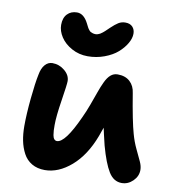

<svg xmlns="http://www.w3.org/2000/svg" viewBox="-88 -913 869 957"><g transform="rotate(10 347.0 -435.0)"><path d="M314 -629.9Q270 -629.9 233.2 -650.1Q196.3 -670.4 176.8 -700.4Q157.2 -730.5 157.2 -761.2Q157.2 -796.9 176 -816.4Q194.8 -835.9 225.1 -835.9Q259.3 -835.9 282.2 -791Q283.7 -788.6 287.8 -780Q292 -771.5 293.7 -768.6Q295.4 -765.6 300 -759.8Q304.7 -753.9 308.6 -751.7Q312.5 -749.5 319.3 -747.3Q326.2 -745.1 334 -745.1Q339.8 -745.1 346.2 -747.3Q352.5 -749.5 356.9 -752Q361.3 -754.4 368.7 -760.3Q376 -766.1 378.9 -769Q381.8 -772 389.9 -779.5Q397.9 -787.1 399.9 -789.1Q420.4 -808.6 436 -818.4Q451.7 -828.1 471.2 -828.1Q494.6 -828.1 507.3 -814.7Q520 -801.3 520 -779.8Q520 -756.8 505.1 -731Q490.2 -705.1 464.4 -682.4Q438.5 -659.7 398.4 -644.8Q358.4 -629.9 314 -629.9ZM202.1 -34.2Q164.1 -34.2 136.2 -50.5Q108.4 -66.9 93 -95.9Q77.6 -125 70.8 -158.9Q64 -192.9 64 -232.9Q64 -293 72 -374Q80.1 -455.1 88.9 -496.1Q94.7 -529.8 110.6 -547.9Q126.5 -565.9 147.9 -565.9Q182.6 -565.9 210.2 -543Q237.8 -520 237.8 -490.2Q237.8 -473.1 224.9 -390.6Q211.9 -308.1 211.9 -264.2Q211.9 -247.6 212.4 -236.8Q212.9 -226.1 215.1 -213.1Q217.3 -200.2 222.9 -193.6Q228.5 -187 236.8 -187Q278.3 -187 340.8 -325.2Q355.5 -356 370.1 -395.8Q384.8 -435.5 394.3 -462.9Q403.8 -490.2 415.8 -515.6Q427.7 -541 442.9 -554Q458 -566.9 478 -566.9Q517.1 -566.9 540.3 -545.4Q563.5 -523.9 567.9 -487.8Q590.8 -347.7 607.9 -288.1Q618.2 -250.5 634.8 -215.8Q651.4 -181.2 661.6 -158.9Q671.9 -136.7 671.9 -117.2Q671.9 -85.4 647.5 -61.3Q623 -37.1 590.8 -37.1Q549.8 -37.1 524.4 -78.4Q499 -119.6 475.1 -206.1Q458.5 -274.9 455.1 -293Q453.6 -288.6 447.8 -272.9Q441.9 -257.3 439 -248Q400.4 -146 335.7 -90.1Q271 -34.2 202.1 -34.2Z"/></g></svg>

Font: Shantell Sans Bouncy
Style: Bold
Weight: 700
Designer: Stephen Nixon, Anya Danilova, Shantell Martin
Foundry: Arrow Type
Version: Version 1.006;[9816181b4]